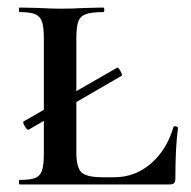

<svg xmlns="http://www.w3.org/2000/svg" viewBox="-20 -488 505 508"><path d="M43 -167 290 -309H291Q294 -309 299.5 -298.5Q305 -288 301 -287L56 -145Q52 -143 45.5 -154Q39 -165 43 -167ZM252 -19H282Q337 -19 379 -55Q421 -91 439 -152Q439 -154 444 -154Q446 -154 448.5 -152.5Q451 -151 451 -150Q444 -100 444 -15Q444 -7 440.5 -3.5Q437 0 429 0H32Q30 0 30 -6Q30 -12 32 -12Q60 -12 73 -17Q86 -22 91 -36.5Q96 -51 96 -81V-387Q96 -417 91 -431Q86 -445 73 -450.5Q60 -456 32 -456Q30 -456 30 -462Q30 -468 32 -468L80 -467Q120 -465 142 -465Q168 -465 208 -467L253 -468Q256 -468 256 -462Q256 -456 253 -456Q222 -456 207 -450.5Q192 -445 187 -430.5Q182 -416 182 -386V-85Q182 -45 195.5 -32Q209 -19 252 -19Z"/></svg>

Font: Cormorant SC SemiBold
Style: Regular
Weight: 600
Designer: Christian Thalmann (Catharsis Fonts)
Foundry: Catharsis Fonts
Version: Version 4.000